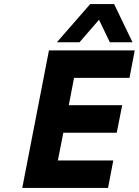

<svg xmlns="http://www.w3.org/2000/svg" viewBox="-20 -929 686 949"><path d="M222 -680H646L620 -544H346L320 -409H584L557 -273H293L266 -136H540L514 0H90ZM426 -909H544L635 -720H523L455 -861H495L373 -720H261Z"/></svg>

Font: Teachers[wght] Italic
Style: Regular
Weight: 400
Designer: Alfredo Marco Pradil & Chank Diesel
Version: Version 1.000;Glyphs 3.1.2 (3151)